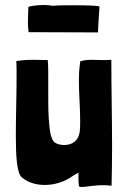

<svg xmlns="http://www.w3.org/2000/svg" viewBox="-20 -741 499 764"><path d="M370 -614C370 -632 376 -713 376 -715C367 -719 323 -720 277 -720C246 -720 214 -720 190 -718C180 -720 167 -721 153 -721C130 -721 106 -718 93 -714C93 -704 91 -678 91 -653C91 -638 92 -623 94 -613L370 -612ZM294 -1C294 2 299 3 306 3C321 3 346 -2 354 -2C370 -4 380 -4 389 -4C399 -4 408 -4 424 -2C425 -54 426 -104 426 -154C426 -273 423 -387 423 -503C410 -502 399 -502 389 -502C370 -502 356 -503 342 -503C330 -503 317 -502 299 -497V-493C295 -468 294 -443 294 -417C294 -366 299 -314 299 -262C299 -250 299 -237 298 -225C295 -177 263 -164 236 -164C223 -164 210 -167 203 -171C202 -172 200 -172 199 -173C178 -189 177 -237 174 -270C172 -298 172 -330 172 -363C172 -384 172 -406 172 -427C172 -455 172 -481 170 -502C148 -502 130 -503 112 -503C91 -503 70 -502 45 -498C46 -479 46 -457 46 -434C46 -363 43 -276 43 -202C43 -120 47 -53 66 -36C91 -14 125 -5 158 -5C198 -5 237 -18 267 -39C274 -44 285 -50 292 -54C293 -35 291 -24 294 -1Z"/></svg>

Font: HEYCLAY
Style: Regular
Weight: 400
Designer: Marcelo Magalhaes
Foundry: Marcelo Magalhães
Version: Version 1.300;hotconv 1.0.109;makeotfexe 2.5.65596